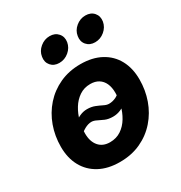

<svg xmlns="http://www.w3.org/2000/svg" viewBox="-177 -872 949 1009"><g transform="rotate(-30 297.5 -368.0)"><path d="M259.8 11.2Q188 11.2 136.5 -16.6Q85 -44.4 57.4 -94.7Q29.8 -145 29.8 -212.9Q29.8 -278.3 51 -337.2Q72.3 -396 112.5 -441.4Q152.8 -486.8 209.2 -512.7Q265.6 -538.6 335 -538.6Q407.2 -538.6 458.7 -510.7Q510.3 -482.9 537.6 -432.4Q564.9 -381.8 564.9 -314Q564.9 -249.5 544.2 -190.9Q523.4 -132.3 483.4 -86.7Q443.4 -41 387 -14.9Q330.6 11.2 259.8 11.2ZM266.6 -105Q305.2 -105 334.2 -124.5Q363.3 -144 382.3 -175.8Q401.4 -207.5 410.6 -244.6Q419.9 -281.7 419.9 -316.4Q419.9 -349.6 409.2 -373.3Q398.4 -397 377.9 -409.7Q357.4 -422.4 328.1 -422.4Q290 -422.4 261.2 -402.8Q232.4 -383.3 213.1 -351.8Q193.8 -320.3 184.3 -283.2Q174.8 -246.1 174.8 -210.4Q174.8 -161.6 199 -133.3Q223.1 -105 266.6 -105ZM142.1 -194.3 106.4 -227.5Q134.8 -257.8 158.2 -277.6Q181.6 -297.4 203.1 -306.9Q224.6 -316.4 247.1 -316.4Q273.4 -316.4 294.2 -308.1Q314.9 -299.8 331.8 -291.3Q348.6 -282.7 362.8 -282.7Q384.3 -282.7 405.5 -292.7Q426.8 -302.7 450.2 -335L488.8 -305.2Q461.9 -272.9 439 -252.7Q416 -232.4 393.8 -222.9Q371.6 -213.4 347.2 -213.4Q320.3 -213.4 300 -221.9Q279.8 -230.5 263.9 -238.8Q248 -247.1 233.4 -247.1Q214.4 -247.1 191.9 -234.9Q169.4 -222.7 142.1 -194.3ZM461.4 -599.1Q429.2 -599.1 410.6 -620.6Q392.1 -642.1 397.5 -673.3Q402.3 -704.6 428 -725.8Q453.6 -747.1 485.8 -747.1Q518.6 -747.1 536.9 -725.8Q555.2 -704.6 550.3 -673.3Q544.9 -642.1 519.3 -620.6Q493.7 -599.1 461.4 -599.1ZM244.1 -599.1Q211.9 -599.1 193.6 -620.6Q175.3 -642.1 180.7 -673.3Q185.5 -704.6 211.2 -725.8Q236.8 -747.1 269 -747.1Q301.3 -747.1 319.8 -725.8Q338.4 -704.6 333.5 -673.3Q328.1 -642.1 302.5 -620.6Q276.9 -599.1 244.1 -599.1Z"/></g></svg>

Font: Inter 24pt
Style: Bold Italic
Weight: 700
Italic angle: -9.3988°
Version: Version 4.001;git-66647c0bb